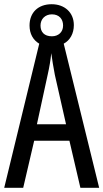

<svg xmlns="http://www.w3.org/2000/svg" viewBox="-20 -983 490 910"><path d="M361 -93H450L282 -776C312 -792 330 -824 330 -864C330 -924 286 -963 225 -963C160 -963 120 -923 120 -862C120 -823 137 -793 166 -776L0 -93H90L142 -316H309ZM226 -811C190 -811 172 -831 172 -862C172 -893 194 -915 226 -915C260 -915 279 -893 279 -862C279 -831 257 -811 226 -811ZM240 -628 293 -394H155L206 -629C214 -664 220 -700 223 -731C227 -700 233 -665 240 -628Z"/></svg>

Font: Noto Sans Kannada UI ExtraCondensed
Style: Regular
Weight: 400
Width: 2
Designer: Jelle Bosma - Monotype Design Team
Foundry: Monotype Imaging Inc.
Version: Version 2.005